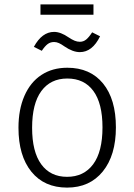

<svg xmlns="http://www.w3.org/2000/svg" viewBox="-20 -842 611 873"><path d="M507 -263Q507 -136 447.5 -62.5Q388 11 285 11Q181 11 122.5 -61.5Q64 -134 64 -261Q64 -344 91 -406Q118 -468 168 -501Q218 -534 286 -534Q390 -534 448.5 -462.5Q507 -391 507 -263ZM126 -261Q126 -152 167.5 -95Q209 -38 285 -38Q361 -38 403.5 -95Q446 -152 446 -263Q446 -372 404.5 -428.5Q363 -485 286 -485Q210 -485 168 -428Q126 -371 126 -261ZM273 -631Q259 -641 248 -646Q237 -651 226 -651Q209 -651 196.5 -641.5Q184 -632 170 -611L134 -629Q171 -697 226 -697Q256 -697 292 -672Q307 -662 319 -657Q331 -652 343 -652Q359 -652 371.5 -662Q384 -672 399 -695L435 -677Q400 -605 343 -605Q311 -605 273 -631ZM164 -775V-822H405V-775Z"/></svg>

Font: Fira Sans Light
Style: Regular
Weight: 300
Designer: bBox Type GmbH & Carrois Corporate GbR & Edenspiekermann AG
Foundry: bBox Type GmbH & Carrois Corporate GbR & Edenspiekermann AG
Version: Version 4.301